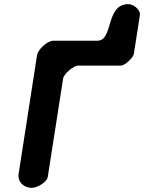

<svg xmlns="http://www.w3.org/2000/svg" viewBox="-20 -907 696 928"><path d="M601 -887C488 -887 530 -710 450 -710H237C209 -710 163 -668 159 -640L70 -67C64 -26 97 1 134 1C158 1 207 -25 211 -53L285 -527C288 -549 335 -590 358 -590H564C584 -590 624 -628 627 -647L656 -833C660 -861 624 -887 601 -887Z"/></svg>

Font: Asimov Print
Style: Regular
Weight: 500
Designer: Google
Version: Version 2.000980: 2014